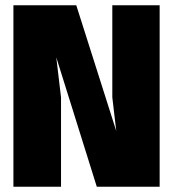

<svg xmlns="http://www.w3.org/2000/svg" viewBox="-20 -710 658 730"><path d="M587 -690V0H348L194 -492L212 -340V0H31V-690H270L422 -212L407 -340V-690Z"/></svg>

Font: Decalotype Black
Style: Regular
Weight: 900
Designer: Alfredo Marco Pradil
Foundry: Alfredo Marco Pradil
Version: Version 1.0